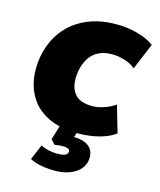

<svg xmlns="http://www.w3.org/2000/svg" viewBox="-107 -580 712 855"><g transform="rotate(15 249.5 -152.5)"><path d="M285 11Q200 11 143 -17.5Q86 -46 57 -98Q28 -150 28 -219Q28 -275 46.5 -326Q65 -377 102 -417Q139 -457 195 -480Q251 -503 325 -503Q375 -503 421.5 -490.5Q468 -478 499 -455L448 -333Q430 -350 399.5 -359.5Q369 -369 340 -369Q304 -369 279 -356.5Q254 -344 239 -322.5Q224 -301 217 -275Q210 -249 210 -222Q210 -177 234 -150Q258 -123 314 -123Q338 -123 366.5 -132.5Q395 -142 418 -158L454 -35Q435 -20 406.5 -9.5Q378 1 346 6Q314 11 285 11ZM226 198Q194 198 163.5 192.5Q133 187 111 175L141 105Q158 113 177 117.5Q196 122 215 122Q242 122 254 116.5Q266 111 266 99Q266 92 258 87.5Q250 83 232 83Q224 83 215.5 84Q207 85 196 87L177 66L203 -20H287L263 57L224 40Q235 35 247.5 33Q260 31 270 31Q300 31 320.5 39.5Q341 48 351.5 63Q362 78 362 100Q362 145 323.5 171.5Q285 198 226 198Z"/></g></svg>

Font: Nunito Sans 12pt ExtraLight 12pt Black
Style: Italic
Weight: 900
Italic angle: -9°
Version: Version 3.101;gftools[0.9.27]